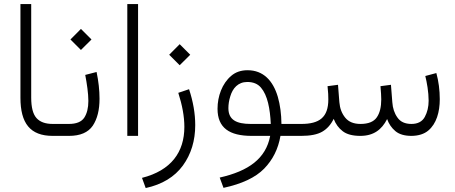

<svg xmlns="http://www.w3.org/2000/svg" viewBox="-20 -678 2269 958"><path d="M82 -190.4C82 -63 130.4 0 243.2 0H264.2V-59.6H243.2C206.5 -59.6 179.7 -69.3 162.1 -88.9C144.5 -108.4 135.7 -142.6 135.7 -190.9V-657.7H82Z M324.2 0C380.4 0 419.9 -17.1 442.9 -50.8C465.3 -84.5 476.6 -128.9 476.6 -185.1C476.6 -227.5 471.7 -272 461.9 -318.8L405.3 -304.2C413.6 -260.7 420.9 -211.9 420.9 -174.3C420.9 -139.6 414.1 -111.8 400.4 -90.8C386.2 -69.8 360.8 -59.6 323.2 -59.6H244.6V0ZM331.5 -481 383.8 -428.7 436.5 -481 383.8 -533.7Z M615.2 -657.7V0H668.9V-657.7Z M824.2 -404.8 876.5 -352.5 929.2 -404.8 876.5 -457.5ZM707 260.3C789.6 242.2 851.1 204.6 892.6 147.9C933.6 91.3 954.1 23.9 954.1 -53.7C954.1 -111.3 943.8 -170.9 923.3 -232.9L869.6 -214.8C889.2 -153.8 899.9 -97.2 899.9 -44.9C899.9 80.6 834.5 172.4 688.5 209.5Z M1215.3 -327.6C1182.6 -327.6 1155.3 -318.4 1133.3 -299.3C1088.4 -261.2 1065.4 -197.8 1065.4 -135.3C1065.4 -40 1124.5 0 1235.8 0H1328.1C1306.6 113.3 1220.7 175.3 1076.2 208L1095.2 259.3C1186.5 239.7 1254.4 208 1297.9 163.6C1341.3 119.1 1368.2 64.9 1379.4 0H1457V-59.6H1384.3C1383.8 -108.9 1377.9 -154.3 1366.2 -194.8C1342.3 -275.9 1293.5 -327.6 1215.3 -327.6ZM1231 -59.6C1160.2 -59.6 1119.6 -79.6 1119.6 -138.2C1119.6 -157.2 1122.6 -176.8 1128.9 -196.8C1140.6 -237.3 1167.5 -269 1213.9 -269C1243.2 -269 1266.1 -259.8 1282.2 -240.7C1314.9 -202.6 1327.6 -135.7 1331.1 -59.6Z M1777.8 0C1843.8 0 1884.8 -30.8 1911.6 -84C1919.9 -60.1 1933.6 -40 1952.6 -23.9C1971.7 -7.8 1998.5 0 2033.7 0C2068.4 -0.5 2096.2 -9.3 2116.7 -26.4C2157.7 -60.5 2174.3 -119.1 2174.3 -183.1C2174.3 -227.5 2168.5 -272.9 2157.2 -313.5L2102.1 -298.8C2109.9 -267.1 2118.7 -219.2 2118.7 -175.8C2118.7 -145 2112.3 -118.2 2099.6 -94.7C2086.9 -71.3 2064.5 -59.6 2032.7 -59.6C2001 -59.6 1977.5 -70.3 1962.9 -91.8C1947.8 -112.8 1939.5 -138.2 1937.5 -168L1930.7 -254.9L1878.4 -248C1880.9 -218.3 1882.3 -197.8 1882.3 -182.1C1882.3 -143.6 1875 -113.8 1859.9 -92.3C1844.7 -70.3 1817.4 -59.6 1778.8 -59.6C1745.1 -59.6 1719.7 -69.8 1702.6 -90.8C1685.5 -111.8 1675.8 -137.2 1673.3 -168L1666.5 -254.9L1614.3 -248C1617.7 -218.3 1618.2 -197.8 1618.2 -182.1C1618.2 -92.3 1573.7 -59.6 1483.4 -59.6H1437.5V0H1482.4C1528.3 0 1563.5 -6.8 1587.9 -21C1611.8 -34.7 1630.9 -56.2 1645 -85C1654.8 -59.1 1669.9 -38.6 1689.9 -23.4C1710 -7.8 1739.3 0 1777.8 0Z"/></svg>

Font: Vazirmatn ExtraLight
Style: Regular
Weight: 200
Designer: Saber Rastikerdar
Foundry: Saber Rastikerdar
Version: Version 33.003